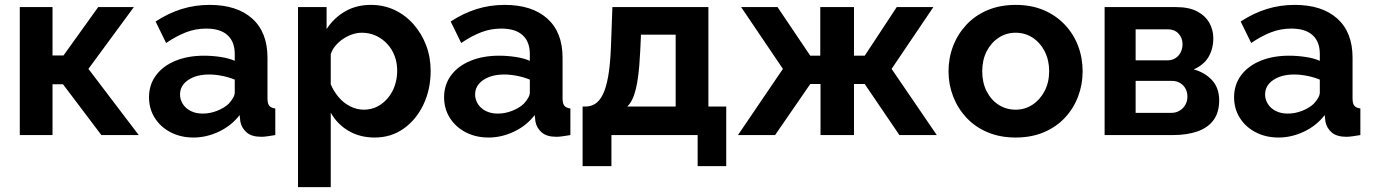

<svg xmlns="http://www.w3.org/2000/svg" viewBox="-20 -553 5621 786"><path d="M61 0V-524H195V-326H240L382 -524H528L342 -271L548 0H395L238 -208H195V0Z M815 -325Q848 -325 882 -320Q916 -315 941 -304V-332Q941 -382 911.5 -409Q882 -436 824 -436Q781 -436 742 -421Q703 -406 660 -377L617 -465Q669 -499 723.5 -516Q778 -533 838 -533Q950 -533 1012.5 -477Q1075 -421 1075 -317V-150Q1075 -129 1082.5 -120Q1090 -111 1107 -109V0Q1089 3 1074.5 5Q1060 7 1050 7Q1010 7 989.5 -11Q969 -29 964 -55L961 -82Q927 -38 876 -14Q825 10 772 10Q720 10 678.5 -11.5Q637 -33 613.5 -70.5Q590 -108 590 -155Q590 -206 618.5 -244.5Q647 -283 698 -304Q749 -325 815 -325ZM941 -174V-227Q917 -237 889 -242.5Q861 -248 836 -248Q784 -248 750.5 -225.5Q717 -203 717 -166Q717 -146 728 -128Q739 -110 760 -99Q781 -88 810 -88Q840 -88 869 -99.5Q898 -111 916 -128Q927 -140 934 -152Q941 -164 941 -174Z M1334 -92V213H1200V-524H1317V-434Q1347 -480 1393 -506.5Q1439 -533 1498 -533Q1551 -533 1595.5 -512Q1640 -491 1673 -453.5Q1706 -416 1724.5 -367.5Q1743 -319 1743 -263Q1743 -187 1713.5 -125Q1684 -63 1632.5 -26.5Q1581 10 1514 10Q1453 10 1406.5 -17.5Q1360 -45 1334 -92ZM1606 -263Q1606 -296 1595.5 -324Q1585 -352 1565 -373.5Q1545 -395 1518.5 -407Q1492 -419 1461 -419Q1442 -419 1422.5 -412.5Q1403 -406 1385 -394Q1367 -382 1353.5 -366Q1340 -350 1334 -331V-208Q1346 -179 1366.5 -155Q1387 -131 1414 -117.5Q1441 -104 1469 -104Q1500 -104 1525 -117Q1550 -130 1568.5 -152.5Q1587 -175 1596.5 -203.5Q1606 -232 1606 -263Z M2023 -325Q2056 -325 2090 -320Q2124 -315 2149 -304V-332Q2149 -382 2119.5 -409Q2090 -436 2032 -436Q1989 -436 1950 -421Q1911 -406 1868 -377L1825 -465Q1877 -499 1931.5 -516Q1986 -533 2046 -533Q2158 -533 2220.5 -477Q2283 -421 2283 -317V-150Q2283 -129 2290.5 -120Q2298 -111 2315 -109V0Q2297 3 2282.5 5Q2268 7 2258 7Q2218 7 2197.5 -11Q2177 -29 2172 -55L2169 -82Q2135 -38 2084 -14Q2033 10 1980 10Q1928 10 1886.5 -11.5Q1845 -33 1821.5 -70.5Q1798 -108 1798 -155Q1798 -206 1826.5 -244.5Q1855 -283 1906 -304Q1957 -325 2023 -325ZM2149 -174V-227Q2125 -237 2097 -242.5Q2069 -248 2044 -248Q1992 -248 1958.5 -225.5Q1925 -203 1925 -166Q1925 -146 1936 -128Q1947 -110 1968 -99Q1989 -88 2018 -88Q2048 -88 2077 -99.5Q2106 -111 2124 -128Q2135 -140 2142 -152Q2149 -164 2149 -174Z M2365 127V-117H2379Q2399 -117 2416.5 -128Q2434 -139 2447.5 -165.5Q2461 -192 2469.5 -239Q2478 -286 2481 -359L2487 -524H2880V-117H2953V127H2836V0H2483V127ZM2746 -117V-411H2604L2601 -346Q2598 -280 2591.5 -234.5Q2585 -189 2574.5 -160.5Q2564 -132 2548 -117Z M3001 0 3185 -271 3014 -524H3163L3297 -325H3338V-524H3476V-325H3520L3651 -524H3801L3630 -271L3815 0H3662L3520 -209H3476V0H3339V-209H3297L3153 0Z M3863 -261Q3863 -316 3882 -365Q3901 -414 3936.5 -452Q3972 -490 4023 -511.5Q4074 -533 4138 -533Q4202 -533 4252.5 -511.5Q4303 -490 4339 -452Q4375 -414 4393.5 -365Q4412 -316 4412 -261Q4412 -207 4393.5 -158Q4375 -109 4339.5 -71Q4304 -33 4253 -11.5Q4202 10 4138 10Q4074 10 4023 -11.5Q3972 -33 3936.5 -71Q3901 -109 3882 -158Q3863 -207 3863 -261ZM4138 -104Q4176 -104 4207 -124.5Q4238 -145 4256.5 -180.5Q4275 -216 4275 -262Q4275 -307 4256.5 -343Q4238 -379 4207 -399Q4176 -419 4138 -419Q4099 -419 4068 -398.5Q4037 -378 4019 -342.5Q4001 -307 4001 -261Q4001 -215 4019 -179.5Q4037 -144 4068 -124Q4099 -104 4138 -104Z M4502 0V-524H4794Q4848 -524 4881.5 -506Q4915 -488 4931 -459Q4947 -430 4947 -397Q4947 -353 4927.5 -320Q4908 -287 4867 -269Q4913 -256 4942 -224.5Q4971 -193 4971 -142Q4971 -93 4948 -61.5Q4925 -30 4882 -15Q4839 0 4780 0ZM4629 -91H4776Q4794 -91 4809 -100Q4824 -109 4832.5 -124Q4841 -139 4841 -157Q4841 -176 4833 -190.5Q4825 -205 4810.5 -213.5Q4796 -222 4777 -222H4629ZM4629 -306H4760Q4778 -306 4792 -315Q4806 -324 4813.5 -339Q4821 -354 4821 -372Q4821 -398 4804.5 -415.5Q4788 -433 4761 -433H4629Z M5257 -325Q5290 -325 5324 -320Q5358 -315 5383 -304V-332Q5383 -382 5353.5 -409Q5324 -436 5266 -436Q5223 -436 5184 -421Q5145 -406 5102 -377L5059 -465Q5111 -499 5165.5 -516Q5220 -533 5280 -533Q5392 -533 5454.5 -477Q5517 -421 5517 -317V-150Q5517 -129 5524.5 -120Q5532 -111 5549 -109V0Q5531 3 5516.5 5Q5502 7 5492 7Q5452 7 5431.5 -11Q5411 -29 5406 -55L5403 -82Q5369 -38 5318 -14Q5267 10 5214 10Q5162 10 5120.5 -11.5Q5079 -33 5055.5 -70.5Q5032 -108 5032 -155Q5032 -206 5060.5 -244.5Q5089 -283 5140 -304Q5191 -325 5257 -325ZM5383 -174V-227Q5359 -237 5331 -242.5Q5303 -248 5278 -248Q5226 -248 5192.5 -225.5Q5159 -203 5159 -166Q5159 -146 5170 -128Q5181 -110 5202 -99Q5223 -88 5252 -88Q5282 -88 5311 -99.5Q5340 -111 5358 -128Q5369 -140 5376 -152Q5383 -164 5383 -174Z"/></svg>

Font: YasnoRaleway
Style: Bold
Weight: 700
Designer: Matt McInerney, Pablo Impallari, Rodrigo Fuenzalida
Foundry: Matt McInerney, Pablo Impallari, Rodrigo Fuenzalida
Version: Version 4.026